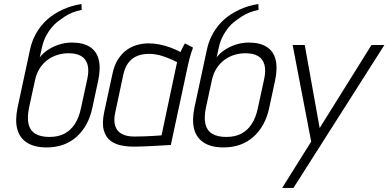

<svg xmlns="http://www.w3.org/2000/svg" viewBox="-20 -723 1926 952"><path d="M336 -512Q305 -512 274.5 -502.5Q244 -493 218.5 -476.5Q193 -460 177 -438L187 -483Q195 -522 212 -551.5Q229 -581 250 -602Q268 -619 302 -641.5Q336 -664 385 -674L384 -703Q335 -696 290 -675Q245 -654 214 -626Q180 -595 158.5 -556.5Q137 -518 128 -473L67 -189Q54 -125 66 -81.5Q78 -38 115 -15Q152 8 211 8Q301 8 360 -45Q419 -98 438 -189L467 -324Q480 -386 469.5 -427.5Q459 -469 425.5 -490.5Q392 -512 336 -512ZM320 -459Q359 -459 382.5 -445Q406 -431 414 -402.5Q422 -374 413 -332L382 -189Q372 -140 351 -108Q330 -76 299 -60Q268 -44 225 -44Q181 -44 155 -60Q129 -76 121.5 -108Q114 -140 124 -189L154 -327Q161 -359 176.5 -383.5Q192 -408 214.5 -425Q237 -442 264 -450.5Q291 -459 320 -459Z M937 -487 897 -508Q889 -495 882 -480Q875 -465 875 -465Q851 -478 824.5 -487.5Q798 -497 771 -502.5Q744 -508 717 -508Q689 -508 661 -500.5Q633 -493 608.5 -475.5Q584 -458 565 -428.5Q546 -399 537 -354L497 -169Q485 -113 494.5 -78Q504 -43 528 -25Q552 -7 585.5 -1Q619 5 655 4Q669 4 690.5 3Q712 2 735.5 1Q759 0 780 -1.5Q801 -3 814.5 -3.5Q828 -4 827 -4L912 -400Q920 -437 928.5 -462Q937 -487 937 -487ZM551 -163 591 -351Q599 -388 614.5 -409Q630 -430 649 -440Q668 -450 686 -453Q704 -456 717 -456Q734 -456 750 -453.5Q766 -451 782.5 -446Q799 -441 817.5 -433.5Q836 -426 858 -415L781 -52Q781 -52 770 -51Q759 -50 740 -49Q721 -48 697 -47Q673 -46 646 -46Q607 -46 583 -59.5Q559 -73 551 -99.5Q543 -126 551 -163Z M1213 -512Q1182 -512 1151.5 -502.5Q1121 -493 1095.5 -476.5Q1070 -460 1054 -438L1064 -483Q1072 -522 1089 -551.5Q1106 -581 1127 -602Q1145 -619 1179 -641.5Q1213 -664 1262 -674L1261 -703Q1212 -696 1167 -675Q1122 -654 1091 -626Q1057 -595 1035.5 -556.5Q1014 -518 1005 -473L944 -189Q931 -125 943 -81.5Q955 -38 992 -15Q1029 8 1088 8Q1178 8 1237 -45Q1296 -98 1315 -189L1344 -324Q1357 -386 1346.5 -427.5Q1336 -469 1302.5 -490.5Q1269 -512 1213 -512ZM1197 -459Q1236 -459 1259.5 -445Q1283 -431 1291 -402.5Q1299 -374 1290 -332L1259 -189Q1249 -140 1228 -108Q1207 -76 1176 -60Q1145 -44 1102 -44Q1058 -44 1032 -60Q1006 -76 998.5 -108Q991 -140 1001 -189L1031 -327Q1038 -359 1053.5 -383.5Q1069 -408 1091.5 -425Q1114 -442 1141 -450.5Q1168 -459 1197 -459Z M1379 209H1435L1886 -500H1822L1565 -88L1491 -500H1431L1523 -21Z"/></svg>

Font: Advent Pro
Style: Italic
Weight: 400
Italic angle: -12°
Designer: VivaRado, Andreas Kalpakidis
Foundry: VivaRado, Andreas Kalpakidis
Version: Version 3.000